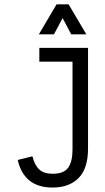

<svg xmlns="http://www.w3.org/2000/svg" viewBox="-20 -842 478 870"><path d="M127 -133.8Q136.7 -93.8 157.7 -74.2Q178.7 -54.7 218.8 -54.7Q269.5 -54.7 289.1 -82.5Q308.6 -110.4 308.6 -165V-562.5H158.2V-625H378.9V-168.9Q378.9 -78.1 335.9 -35.2Q293 7.8 218.8 7.8Q151.4 7.8 112.3 -24.9Q73.2 -57.6 60.5 -117.2ZM371.1 -686.5H302.7L246.1 -793H281.2L224.6 -686.5H156.2L236.3 -822.3H291Z"/></svg>

Font: Sudo Variable
Style: Regular
Weight: 400
Monospace: yes
Designer: Jens Kutilek
Foundry: Jens Kutilek
Version: Version 0.040